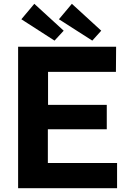

<svg xmlns="http://www.w3.org/2000/svg" viewBox="-20 -987 682 1007"><path d="M594 0V-132H231V-309H540V-437H232V-610H588L589 -742H75V0ZM92 -886 266 -774 314 -826 160 -967ZM289 -886 464 -774 511 -826 357 -967Z"/></svg>

Font: Cheyenne Sans
Style: Bold
Weight: 700
Designer: The Public Sans project authors (U.S. Web Design System), Libre Franklin designed by Pablo Impallari and Rodrigo Fuenzal
Foundry: The Cheyenne Sans Project Authors
Version: Version 2.007